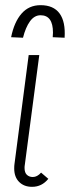

<svg xmlns="http://www.w3.org/2000/svg" viewBox="-20 -713 279 743"><path d="M75 -63Q75 -45 84 -36.5Q93 -28 107 -28Q124 -28 139 -45L167 -21Q142 10 104 10Q73 10 54 -9Q35 -28 35 -61Q35 -72 36 -78L91 -500H132L76 -75Q75 -71 75 -63ZM230 -567 184 -569 185 -587Q185 -654 137 -654Q113 -654 96 -630.5Q79 -607 69 -567L23 -569Q35 -628 63.5 -660.5Q92 -693 137 -693Q187 -693 210.5 -661Q234 -629 230 -567Z"/></svg>

Font: Bellota Text Light
Style: Italic
Weight: 300
Italic angle: -7.5°
Designer: Kemie Guaida
Foundry: Kemie Guaida
Version: Version 4.001